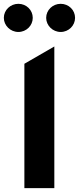

<svg xmlns="http://www.w3.org/2000/svg" viewBox="-62 -966 406 986"><path d="M63.2 -638.5V0H217V-727.3ZM175.1 -874.3C175.1 -834.9 208.8 -801.8 249.6 -801.8C290.8 -801.8 323.5 -834.9 323.5 -874.3C323.5 -914.4 290.8 -946.4 249.6 -946.4C208.8 -946.4 175.1 -914.4 175.1 -874.3ZM32.3 -801.8C73.5 -801.8 106.2 -834.9 106.2 -874.3C106.2 -914.4 73.5 -946.4 32.3 -946.4C-8.5 -946.4 -42.3 -914.4 -42.3 -874.3C-42.3 -834.9 -8.5 -801.8 32.3 -801.8Z"/></svg>

Font: Inter-Hewn
Style: Bold
Weight: 700
Designer: Rasmus Andersson
Foundry: rsms
Version: Version 3.012;git-f93a4a705